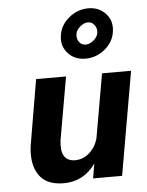

<svg xmlns="http://www.w3.org/2000/svg" viewBox="-54 -796 650 850"><g transform="rotate(-5 271.0 -371.0)"><path d="M239 -642Q245 -688 283.5 -720Q322 -752 370 -752Q418 -752 447.5 -719.5Q477 -687 470 -640Q464 -594 425.5 -562.5Q387 -531 339 -531Q291 -531 261.5 -563.5Q232 -596 239 -642ZM343 -593Q362 -592 380.5 -607.5Q399 -623 401 -642Q403 -661 392.5 -675Q382 -689 365 -690Q347 -691 328.5 -675.5Q310 -660 308 -641Q306 -622 316 -608Q326 -594 343 -593ZM197 -180Q186 -91 250 -87Q288 -86 316.5 -111Q345 -136 356 -174L406 -460H535L455 0H326L337 -65Q284 10 195 10Q118 10 85.5 -38Q53 -86 63 -166L113 -460H246Z"/></g></svg>

Font: Jost* 600 Semi
Style: Italic
Weight: 600
Italic angle: -10°
Version: Version 3.500